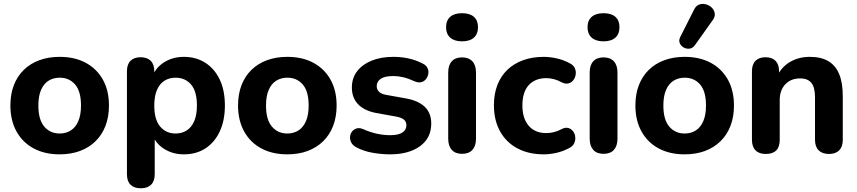

<svg xmlns="http://www.w3.org/2000/svg" viewBox="-20 -799 4497 1007"><path d="M292.7 10.5Q214.8 10.5 156.8 -20.5Q98.8 -51.5 66.6 -109.4Q34.5 -167.3 34.5 -245.8Q34.5 -304.8 52.5 -351.8Q70.5 -398.8 104.6 -432.3Q138.7 -465.8 186.4 -483.2Q234.2 -500.8 292.7 -500.8Q371.5 -500.8 429.4 -469.8Q487.2 -438.8 519.4 -381.5Q551.5 -324.2 551.5 -245.6Q551.5 -186.6 533.4 -139.2Q515.2 -91.8 481 -58.3Q446.8 -24.8 399.3 -7.1Q351.8 10.5 292.7 10.5ZM292.7 -98.8Q326.3 -98.8 351.4 -114.9Q376.5 -131 390.6 -163.5Q404.8 -196 404.8 -245.4Q404.8 -320.2 373.9 -355.9Q343 -391.5 293.1 -391.5Q260 -391.5 234.8 -375.8Q209.5 -360 195.4 -327.6Q181.2 -295.2 181.2 -245.6Q181.2 -171.5 212.1 -135.1Q243 -98.8 292.7 -98.8Z M718.2 188.5Q683.2 188.5 664.5 169.8Q645.8 151 645.8 115V-425.2Q645.8 -461.2 664.4 -480Q683 -498.8 717 -498.8Q752 -498.8 770.6 -480Q789.2 -461.2 789.2 -425.2V-355.2L778.2 -392.8Q793 -441.2 838.8 -471Q884.5 -500.8 944.5 -500.8Q1008.2 -500.8 1056.8 -469.8Q1105.2 -438.8 1132.4 -381.9Q1159.5 -325 1159.5 -245.5Q1159.5 -167 1132.4 -109.2Q1105.2 -51.5 1057.1 -20.5Q1009 10.5 944.5 10.5Q885.8 10.5 840.5 -18.4Q795.2 -47.2 779.5 -93.2H791.5V115Q791.5 151 772.4 169.8Q753.2 188.5 718.2 188.5ZM901 -98.8Q934.2 -98.8 959.4 -114.9Q984.5 -131 998.6 -163.5Q1012.8 -196 1012.8 -245.5Q1012.8 -320.2 981.9 -355.9Q951 -391.5 901 -391.5Q868 -391.5 842.8 -375.8Q817.5 -360 803.4 -327.6Q789.2 -295.2 789.2 -245.5Q789.2 -171.5 820.1 -135.1Q851 -98.8 901 -98.8Z M1486.7 10.5Q1408.8 10.5 1350.8 -20.5Q1292.8 -51.5 1260.6 -109.4Q1228.5 -167.3 1228.5 -245.8Q1228.5 -304.8 1246.5 -351.8Q1264.5 -398.8 1298.6 -432.3Q1332.7 -465.8 1380.4 -483.2Q1428.2 -500.8 1486.7 -500.8Q1565.5 -500.8 1623.4 -469.8Q1681.2 -438.8 1713.4 -381.5Q1745.5 -324.2 1745.5 -245.6Q1745.5 -186.6 1727.4 -139.2Q1709.2 -91.8 1675 -58.3Q1640.8 -24.8 1593.3 -7.1Q1545.8 10.5 1486.7 10.5ZM1486.7 -98.8Q1520.3 -98.8 1545.4 -114.9Q1570.5 -131 1584.6 -163.5Q1598.8 -196 1598.8 -245.4Q1598.8 -320.2 1567.9 -355.9Q1537 -391.5 1487.1 -391.5Q1454 -391.5 1428.8 -375.8Q1403.5 -360 1389.4 -327.6Q1375.2 -295.2 1375.2 -245.6Q1375.2 -171.5 1406.1 -135.1Q1437 -98.8 1486.7 -98.8Z M2025.8 10.5Q1982 10.5 1935.1 2.4Q1888.2 -5.8 1850.5 -25.5Q1831 -35.5 1822.9 -50.5Q1814.8 -65.5 1815.9 -81.1Q1817 -96.8 1826.2 -108.9Q1835.5 -121 1850.6 -125.4Q1865.8 -129.8 1884.2 -121.8Q1924.8 -104.2 1959.2 -97.1Q1993.8 -90 2026.5 -90Q2070.2 -90 2090.9 -104.2Q2111.5 -118.5 2111.5 -141.5Q2111.5 -161.5 2097.9 -172.1Q2084.2 -182.8 2058 -187.5L1953.8 -206.2Q1891.8 -217.8 1858.6 -251.8Q1825.5 -285.8 1825.5 -340Q1825.5 -389.5 1853.1 -425.5Q1880.8 -461.5 1929.6 -481.1Q1978.5 -500.8 2041.8 -500.8Q2086.2 -500.8 2124.1 -492.2Q2162 -483.8 2197.8 -465.2Q2215.2 -456.8 2222.1 -442.2Q2229 -427.8 2226.4 -412.1Q2223.8 -396.5 2214.1 -384.1Q2204.5 -371.8 2189.2 -368Q2174 -364.2 2154.5 -372.5Q2122.8 -387.2 2095.4 -393.8Q2068 -400.2 2043.5 -400.2Q1997.5 -400.2 1976.6 -385.6Q1955.8 -371 1955.8 -347.2Q1955.8 -329.8 1967.9 -317.8Q1980 -305.8 2005 -301.5L2109.2 -282.8Q2174 -271.2 2207.9 -238.8Q2241.8 -206.2 2241.8 -151Q2241.8 -75 2182.8 -32.2Q2123.8 10.5 2025.8 10.5Z M2403.2 7.8Q2368.2 7.8 2349.5 -13Q2330.8 -33.8 2330.8 -71.5V-418.8Q2330.8 -457.2 2349.5 -477.6Q2368.2 -498 2403.2 -498Q2438.2 -498 2457.4 -477.6Q2476.5 -457.2 2476.5 -418.8V-71.5Q2476.5 -33.8 2457.9 -13Q2439.2 7.8 2403.2 7.8ZM2403.2 -582.2Q2363.2 -582.2 2341.4 -601.6Q2319.5 -621 2319.5 -656Q2319.5 -691.8 2341.4 -710.8Q2363.2 -729.8 2403.2 -729.8Q2444 -729.8 2465.5 -710.8Q2487 -691.8 2487 -656Q2487 -621 2465.5 -601.6Q2444 -582.2 2403.2 -582.2Z M2831.8 10.5Q2752.5 10.5 2693.6 -20.9Q2634.8 -52.2 2602.6 -110.4Q2570.5 -168.5 2570.5 -247Q2570.5 -306.2 2588.6 -353.1Q2606.8 -400 2641 -432.9Q2675.2 -465.8 2723.6 -483.2Q2772 -500.8 2831.8 -500.8Q2863.2 -500.8 2899.1 -493Q2935 -485.2 2969 -466.8Q2988 -457 2994.9 -441.2Q3001.8 -425.5 2999.4 -408.5Q2997 -391.5 2987 -378.5Q2977 -365.5 2961.4 -361.5Q2945.8 -357.5 2926.2 -367.2Q2906.5 -378.2 2885.6 -383.8Q2864.8 -389.2 2845.8 -389.2Q2815.2 -389.2 2792 -379.6Q2768.8 -370 2752.6 -352Q2736.5 -334 2728.1 -307.5Q2719.8 -281 2719.8 -246.2Q2719.8 -178.5 2752.6 -139.8Q2785.5 -101 2845.8 -101Q2864.8 -101 2885.2 -106Q2905.8 -111 2926.2 -122.2Q2945.8 -132 2961 -127.6Q2976.2 -123.2 2985.9 -110.2Q2995.5 -97.2 2997.1 -80.2Q2998.8 -63.2 2991.5 -47.5Q2984.2 -31.8 2966 -22.8Q2932.8 -5 2898 2.8Q2863.2 10.5 2831.8 10.5Z M3145.2 7.8Q3110.2 7.8 3091.5 -13Q3072.8 -33.8 3072.8 -71.5V-418.8Q3072.8 -457.2 3091.5 -477.6Q3110.2 -498 3145.2 -498Q3180.2 -498 3199.4 -477.6Q3218.5 -457.2 3218.5 -418.8V-71.5Q3218.5 -33.8 3199.9 -13Q3181.2 7.8 3145.2 7.8ZM3145.2 -582.2Q3105.2 -582.2 3083.4 -601.6Q3061.5 -621 3061.5 -656Q3061.5 -691.8 3083.4 -710.8Q3105.2 -729.8 3145.2 -729.8Q3186 -729.8 3207.5 -710.8Q3229 -691.8 3229 -656Q3229 -621 3207.5 -601.6Q3186 -582.2 3145.2 -582.2Z M3570.7 10.5Q3492.8 10.5 3434.8 -20.5Q3376.8 -51.5 3344.6 -109.4Q3312.5 -167.3 3312.5 -245.8Q3312.5 -304.8 3330.5 -351.8Q3348.5 -398.8 3382.6 -432.3Q3416.7 -465.8 3464.4 -483.2Q3512.2 -500.8 3570.7 -500.8Q3649.5 -500.8 3707.4 -469.8Q3765.2 -438.8 3797.4 -381.5Q3829.5 -324.2 3829.5 -245.6Q3829.5 -186.6 3811.4 -139.2Q3793.2 -91.8 3759 -58.3Q3724.8 -24.8 3677.3 -7.1Q3629.8 10.5 3570.7 10.5ZM3570.7 -98.8Q3604.3 -98.8 3629.4 -114.9Q3654.5 -131 3668.6 -163.5Q3682.8 -196 3682.8 -245.4Q3682.8 -320.2 3651.9 -355.9Q3621 -391.5 3571.1 -391.5Q3538 -391.5 3512.8 -375.8Q3487.5 -360 3473.4 -327.6Q3459.2 -295.2 3459.2 -245.6Q3459.2 -171.5 3490.1 -135.1Q3521 -98.8 3570.7 -98.8ZM3624.5 -561.8Q3613 -546 3596.9 -543.9Q3580.8 -541.8 3566.1 -549.8Q3551.5 -557.8 3545.2 -572.5Q3539 -587.2 3548 -605.5L3620 -748Q3630 -769 3647 -775.1Q3664 -781.2 3681.9 -776.5Q3699.8 -771.8 3712.8 -759.2Q3725.8 -746.8 3728.6 -729.4Q3731.5 -712 3718.5 -694Z M3996.2 8.5Q3961.2 8.5 3942.5 -10.6Q3923.8 -29.8 3923.8 -65.8V-425.2Q3923.8 -461.2 3942.4 -480Q3961 -498.8 3995 -498.8Q4029 -498.8 4047.5 -480Q4066 -461.2 4066 -425.2V-365.8L4055 -397Q4077.8 -447.5 4123.5 -474.1Q4169.2 -500.8 4227.2 -500.8Q4286.2 -500.8 4324.2 -478.4Q4362.2 -456 4381.2 -410.5Q4400.2 -365 4400.2 -295.2V-65.8Q4400.2 -29.8 4381.5 -10.6Q4362.8 8.5 4327.8 8.5Q4292.8 8.5 4273.6 -10.6Q4254.5 -29.8 4254.5 -65.8V-288.8Q4254.5 -341 4235.4 -364.4Q4216.2 -387.8 4177 -387.8Q4128 -387.8 4098.8 -356.8Q4069.5 -325.8 4069.5 -274.2V-65.8Q4069.5 8.5 3996.2 8.5Z"/></svg>

Font: Nunito ExtraLight
Style: Regular
Weight: 200
Designer: Vernon Adams
Foundry: Vernon Adams
Version: Version 3.602;April 4, 2023;FontCreator 14.0.0.2856 64-bit